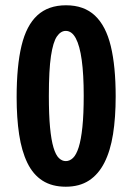

<svg xmlns="http://www.w3.org/2000/svg" viewBox="-20 -693 502 727"><path d="M229 14Q177 14 141 -9Q105 -32 83.5 -76.5Q62 -121 52.5 -183.5Q43 -246 43 -325Q43 -443 61.5 -520Q80 -597 121.5 -635Q163 -673 230 -673Q298 -673 339.5 -634Q381 -595 399.5 -518.5Q418 -442 418 -328Q418 -248 408 -185Q398 -122 375.5 -77.5Q353 -33 317 -9.5Q281 14 229 14ZM229 -83Q244 -83 256.5 -95Q269 -107 278 -135.5Q287 -164 292 -212Q297 -260 297 -331Q297 -411 289.5 -465.5Q282 -520 267 -548Q252 -576 229 -576Q210 -576 195.5 -555Q181 -534 173 -481Q165 -428 165 -330Q165 -258 169.5 -210.5Q174 -163 182.5 -134.5Q191 -106 203 -94.5Q215 -83 229 -83Z"/></svg>

Font: Bricolage Grotesque 24pt Condensed SemiBold
Style: Regular
Weight: 600
Width: 3
Designer: Mathieu Triay
Foundry: Atelier Triay
Version: Version 1.001;gftools[0.9.33.dev8+g029e19f]